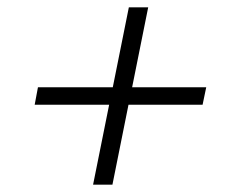

<svg xmlns="http://www.w3.org/2000/svg" viewBox="-20 -568 640 526"><path d="M288 -62H235L279 -281H75L84 -329H289L333 -548H386L342 -329H545L535 -281H332Z"/></svg>

Font: IBM Plex Sans Light
Style: Italic
Weight: 300
Italic angle: -11.31°
Designer: Mike Abbink, Paul van der Laan, Pieter van Rosmalen
Foundry: Bold Monday
Version: Version 3.201